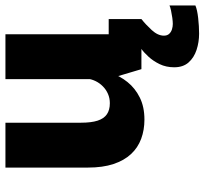

<svg xmlns="http://www.w3.org/2000/svg" viewBox="-43 -497 752 706"><g transform="rotate(-90 333.0 -144.0)"><path d="M246.3 11.1Q208.1 11.1 175.6 -0.9Q143.1 -12.9 119.6 -38.1Q96 -63.3 82.9 -102.7Q69.8 -142.1 69.8 -196.9V-500H234.8V-222.4Q234.8 -184.4 242.4 -161Q250.1 -137.6 265.9 -126.9Q281.8 -116.1 306.4 -116.1Q325.1 -116.1 340.8 -123Q356.4 -129.8 368.3 -141.6Q380.3 -153.4 387.5 -168Q394.7 -182.7 396.6 -198L429.1 -180Q429.1 -146.6 418 -113Q406.9 -79.3 384.2 -51.1Q361.6 -22.9 327.2 -5.9Q292.9 11.1 246.3 11.1ZM431.7 0 394.9 -123.5V-500H559.9V-88.1L535.9 -120.3H615.9V0ZM665.9 103.2V198.5Q649.9 205.3 619.6 208.7Q589.4 212.1 562.1 212.1Q530.8 212.1 502.4 202.7Q473.9 193.3 456.2 173.2Q438.6 153.1 438.6 120.6Q438.6 90.8 450.2 66.9Q461.9 42.9 477.8 25.8Q493.6 8.6 506.1 0H615.9Q595.6 16 575.2 38.2Q554.9 60.5 554.9 82.7Q554.9 94.9 561.6 102.1Q568.4 109.4 578.4 112.4Q588.3 115.4 597.9 115.4Q606.7 115.4 620.5 113.6Q634.4 111.7 647.2 108.9Q660.1 106.1 665.9 103.2Z"/></g></svg>

Font: Trispace Thin
Style: Regular
Weight: 100
Designer: Tyler Finck
Foundry: Etcetera Type Company
Version: Version 1.210